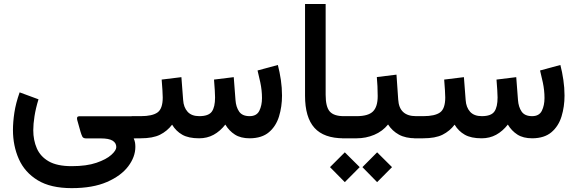

<svg xmlns="http://www.w3.org/2000/svg" viewBox="-20 -698 2914 969"><path d="M341.8 251.5Q235.4 251.5 170.2 211.7Q105 171.9 75.2 105Q45.4 38.1 45.4 -42Q45.4 -82 52.5 -129.4Q59.6 -176.8 79.1 -231.9L174.3 -196.8Q160.2 -150.9 154.1 -111.3Q147.9 -71.8 147.9 -41Q147.9 9.3 165.8 50.5Q183.6 91.8 225.8 116.2Q268.1 140.6 341.8 140.6Q417 140.6 466.8 123.5Q516.6 106.4 541.7 83.7Q566.9 61 566.9 44.4Q566.9 23.4 548.3 12Q529.8 0.5 488.8 0.5H414.6Q399.9 0.5 395.3 -9Q390.6 -18.6 386.2 -33.7L369.6 -92.8Q367.7 -100.6 369.6 -106Q371.6 -111.3 382.8 -111.3H664.1V0.5H654.8Q660.2 12.7 661.6 22.5Q663.1 32.2 663.1 43.5Q663.1 93.8 627 141.6Q590.8 189.5 519.5 220.5Q448.2 251.5 341.8 251.5Z M984.9 0Q931.6 0 899.9 -18.1Q868.2 -36.1 848.6 -68.8Q823.7 -36.1 787.6 -18.1Q751.5 0 689.5 0H644.5V-111.8H690.4Q749 -111.8 775.1 -130.6Q801.3 -149.4 801.3 -206.1Q801.3 -218.3 799.8 -242.7Q798.3 -267.1 795.9 -296.4L895.5 -308.6L904.3 -193.4Q906.7 -156.2 926.8 -134Q946.8 -111.8 985.8 -111.8Q1032.7 -111.8 1049.1 -134.8Q1065.4 -157.7 1065.4 -206.1Q1065.4 -217.8 1064 -242.4Q1062.5 -267.1 1060.1 -296.4L1159.7 -308.6L1168.5 -193.4Q1170.9 -158.2 1186.8 -135Q1202.6 -111.8 1239.7 -111.8Q1275.4 -111.8 1288.8 -138.9Q1302.2 -166 1302.2 -203.1Q1302.2 -242.2 1293.7 -282.2Q1285.2 -322.3 1279.8 -342.3L1382.3 -370.1Q1391.6 -334.5 1397.5 -294.7Q1403.3 -254.9 1403.3 -215.8Q1403.3 -159.7 1388.2 -110.4Q1373 -61 1337.4 -30.8Q1301.8 -0.5 1240.7 0Q1194.8 0 1165.5 -18.8Q1136.2 -37.6 1117.2 -69.3Q1090.8 -35.6 1058.1 -17.8Q1025.4 0 984.9 0Z M1519.5 -677.7H1623.5V-219.7Q1623.5 -158.7 1644.3 -135.3Q1665 -111.8 1714.8 -111.8H1727.1V0H1714.8Q1614.7 0 1567.1 -52.7Q1519.5 -105.5 1519.5 -214.8Z M1706.5 -111.8H1780.3Q1838.4 -111.8 1862.3 -135.5Q1886.2 -159.2 1886.2 -212.9Q1886.2 -238.8 1885 -262.5Q1883.8 -286.1 1881.8 -309.1L1981 -321.3L1989.7 -195.8Q1994.6 -111.8 2079.6 -111.8H2089.8V0H2078.6Q2026.9 0 1993.2 -18.6Q1959.5 -37.1 1938.5 -69.8Q1910.6 -35.2 1868.7 -17.6Q1826.7 0 1780.3 0H1706.5ZM1883.3 70.8 1958.5 145.5 1883.3 221.2 1809.1 145.5ZM1720.2 70.8 1795.4 145.5 1720.2 221.2 1645.5 145.5Z M2410.6 0Q2357.4 0 2325.7 -18.1Q2293.9 -36.1 2274.4 -68.8Q2249.5 -36.1 2213.4 -18.1Q2177.2 0 2115.2 0H2070.3V-111.8H2116.2Q2174.8 -111.8 2200.9 -130.6Q2227.1 -149.4 2227.1 -206.1Q2227.1 -218.3 2225.6 -242.7Q2224.1 -267.1 2221.7 -296.4L2321.3 -308.6L2330.1 -193.4Q2332.5 -156.2 2352.5 -134Q2372.6 -111.8 2411.6 -111.8Q2458.5 -111.8 2474.9 -134.8Q2491.2 -157.7 2491.2 -206.1Q2491.2 -217.8 2489.7 -242.4Q2488.3 -267.1 2485.8 -296.4L2585.4 -308.6L2594.2 -193.4Q2596.7 -158.2 2612.5 -135Q2628.4 -111.8 2665.5 -111.8Q2701.2 -111.8 2714.6 -138.9Q2728 -166 2728 -203.1Q2728 -242.2 2719.5 -282.2Q2710.9 -322.3 2705.6 -342.3L2808.1 -370.1Q2817.4 -334.5 2823.2 -294.7Q2829.1 -254.9 2829.1 -215.8Q2829.1 -159.7 2814 -110.4Q2798.8 -61 2763.2 -30.8Q2727.5 -0.5 2666.5 0Q2620.6 0 2591.3 -18.8Q2562 -37.6 2543 -69.3Q2516.6 -35.6 2483.9 -17.8Q2451.2 0 2410.6 0Z"/></svg>

Font: Vazirmatn FD NL Medium
Style: Regular
Weight: 500
Designer: Saber Rastikerdar
Foundry: Saber Rastikerdar
Version: Version 33.003